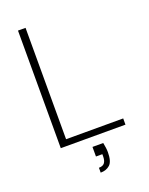

<svg xmlns="http://www.w3.org/2000/svg" viewBox="-165 -785 834 1074"><g transform="rotate(-20 252.0 -247.5)"><path d="M80 0V-700H125V-37H465V0ZM243 205V176Q267 176 277 162.5Q287 149 287 124V111H249V54H313Q316 69 318 83.5Q320 98 320 111Q320 166 298.5 185.5Q277 205 243 205Z"/></g></svg>

Font: DM Sans 11pt ExtraLight
Style: Regular
Weight: 250
Version: Version 4.004;gftools[0.9.30]